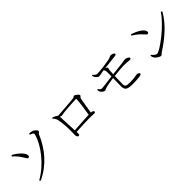

<svg xmlns="http://www.w3.org/2000/svg" viewBox="297 -2045 3406 3406"><g transform="rotate(-45 2000.0 -341.5)"><path d="M245 27C514 -96 695 -319 801 -568C814 -600 842 -604 842 -623C842 -647 793 -695 753 -703C731 -708 710 -709 693 -710L683 -686C757 -662 758 -647 749 -614C696 -424 500 -147 228 5ZM185 -640C225 -605 260 -568 292 -522C337 -459 350 -412 378 -413C396 -413 407 -428 406 -450C404 -517 296 -611 201 -661Z M1183 -620 1169 -603C1195 -580 1211 -556 1221 -520C1236 -464 1247 -329 1248 -250C1249 -206 1245 -139 1245 -120C1245 -80 1265 -57 1282 -57C1299 -57 1307 -66 1307 -89L1306 -134C1429 -141 1567 -148 1646 -148C1690 -148 1742 -143 1762 -143C1781 -143 1788 -152 1788 -167C1788 -183 1764 -197 1728 -199C1747 -313 1769 -458 1778 -500C1784 -525 1812 -531 1812 -552C1812 -573 1751 -622 1729 -622C1712 -622 1710 -603 1676 -600C1638 -596 1373 -573 1276 -569C1248 -595 1221 -606 1183 -620ZM1287 -536C1300 -529 1315 -523 1325 -523C1343 -523 1370 -533 1403 -536C1458 -542 1639 -556 1706 -556C1714 -556 1717 -553 1717 -546C1717 -488 1693 -314 1674 -199C1582 -196 1415 -184 1304 -177C1300 -297 1290 -481 1287 -536Z M2092 -402C2093 -387 2096 -368 2100 -358C2111 -329 2152 -295 2176 -295C2199 -295 2207 -308 2244 -318C2282 -328 2370 -344 2439 -353L2436 -149C2436 -59 2473 -29 2609 -29C2686 -29 2759 -34 2798 -41C2828 -47 2838 -57 2838 -70C2838 -82 2820 -103 2778 -103C2756 -103 2736 -85 2592 -85C2497 -85 2482 -104 2482 -163C2482 -209 2484 -286 2487 -358C2587 -369 2679 -378 2736 -378C2796 -378 2847 -369 2878 -369C2899 -369 2907 -380 2907 -394C2907 -416 2853 -440 2821 -440C2800 -440 2785 -433 2728 -426L2489 -399L2495 -500C2498 -520 2505 -527 2505 -544C2505 -552 2490 -564 2469 -575C2556 -585 2679 -600 2742 -606C2765 -609 2771 -619 2771 -630C2770 -650 2736 -669 2688 -669C2674 -668 2656 -650 2607 -640C2547 -629 2382 -604 2296 -603C2272 -602 2245 -625 2221 -653L2204 -646C2209 -629 2213 -613 2219 -602C2234 -578 2266 -547 2289 -547C2310 -547 2344 -559 2383 -564L2420 -569C2434 -550 2441 -532 2441 -494L2440 -394C2354 -383 2210 -362 2172 -362C2143 -362 2128 -384 2108 -407Z M3214 -678 3201 -656C3287 -601 3328 -567 3377 -510C3403 -481 3414 -471 3427 -471C3443 -471 3454 -482 3454 -502C3454 -573 3323 -643 3214 -678ZM3870 -586C3728 -368 3368 -104 3298 -104C3267 -104 3235 -135 3204 -171L3188 -160C3190 -147 3199 -116 3208 -101C3228 -72 3287 -28 3321 -28C3341 -28 3353 -52 3369 -62C3585 -202 3773 -358 3894 -570Z"/></g></svg>

Font: Noto Serif CJK HK Light
Style: Regular
Weight: 300
Designer: Ryoko NISHIZUKA 西塚涼子 (kana & ideographs); Frank Grießhammer (Latin, Greek & Cyrillic); Wenlong ZHANG 张文龙 (bopomofo); San
Foundry: Adobe
Version: Version 2.001;hotconv 1.1.0;makeotfexe 2.6.0